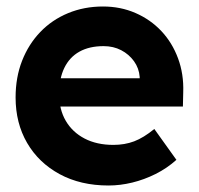

<svg xmlns="http://www.w3.org/2000/svg" viewBox="-20 -561 612 591"><path d="M28 -261Q28 -323 48 -374Q68 -425 104 -462.5Q140 -500 189.5 -520.5Q239 -541 297 -541Q351 -541 397 -521Q443 -501 476.5 -465.5Q510 -430 528 -381.5Q546 -333 544 -277L543 -233H118L95 -320H426L410 -302V-324Q408 -351 392.5 -372.5Q377 -394 353 -406.5Q329 -419 299 -419Q255 -419 224.5 -402Q194 -385 178 -352Q162 -319 162 -272Q162 -224 182.5 -189Q203 -154 240.5 -134.5Q278 -115 329 -115Q364 -115 393 -126Q422 -137 455 -164L523 -69Q494 -43 459 -25.5Q424 -8 387 1Q350 10 314 10Q228 10 163.5 -25Q99 -60 63.5 -121Q28 -182 28 -261Z"/></svg>

Font: Our Lexend SemiBold
Style: Regular
Weight: 600
Designer: Bonnie Shaver-Troup, Thomas Jockin
Foundry: Lexend
Version: Version 1.007